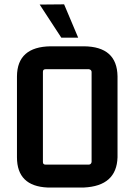

<svg xmlns="http://www.w3.org/2000/svg" viewBox="-20 -838 607 867"><path d="M381.8 -525.4Q392.6 -523.4 393.6 -513.7V-106.4Q391.6 -95.7 381.8 -94.7H185.5Q173.8 -94.7 173.8 -106.4V-513.7Q173.8 -525.4 185.5 -525.4ZM56.6 -127.9Q56.6 2.9 195.3 8.8Q202.1 8.8 209 8.8H358.4Q506.8 2 510.7 -127.9V-493.2Q508.8 -627.9 358.4 -628.9H209Q57.6 -627 56.6 -493.2ZM159.2 -817.4 269.5 -818.4 333 -668H256.8Z"/></svg>

Font: Gemunu Libre
Style: Bold
Weight: 700
Designer: Pushpananda Ekanayake, Sol Matas, Kosala Senevirathne
Foundry: Mooniak
Version: Version 1.001